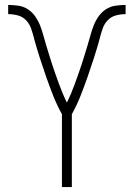

<svg xmlns="http://www.w3.org/2000/svg" viewBox="-20 -755 540 775"><path d="M230 0V-294Q210 -330 195 -368Q180 -406 166.5 -444.5Q153 -483 140.5 -522Q128 -561 117 -601V-602Q112 -621 105.5 -640Q99 -659 85 -673.5Q71 -688 51.5 -693Q32 -698 13 -698V-735Q33 -735 54 -732Q75 -729 92.5 -717.5Q110 -706 122 -689Q134 -672 141.5 -653Q149 -634 154.5 -614Q160 -594 166 -574Q172 -554 178 -534.5Q184 -515 190.5 -495Q197 -475 204 -455.5Q211 -436 218 -416.5Q225 -397 233 -378Q241 -359 250 -341Q259 -359 267 -378Q275 -397 282 -416.5Q289 -436 296 -455.5Q303 -475 309.5 -495Q316 -515 322 -534.5Q328 -554 334 -574Q340 -594 345.5 -614Q351 -634 358.5 -653Q366 -672 378 -689Q390 -706 407.5 -717.5Q425 -729 446 -732Q467 -735 487 -735V-698Q468 -698 448.5 -693Q429 -688 415 -673.5Q401 -659 394.5 -640Q388 -621 383 -602V-601Q372 -561 359.5 -522Q347 -483 333.5 -444.5Q320 -406 305 -368Q290 -330 270 -294V0Z"/></svg>

Font: Zed Sans Extralight
Style: Regular
Weight: 200
Designer: Belleve Invis
Foundry: Belleve Invis
Version: Version 1.0.0; ttfautohint (v1.8.4)